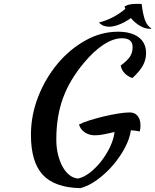

<svg xmlns="http://www.w3.org/2000/svg" viewBox="-20 -903 809 999"><path d="M655 -318Q681 -318 696 -300Q711 -282 711 -250Q711 -242 710 -233.5Q709 -225 707 -219Q686 -224 661 -225Q655 -181 629 -132.5Q603 -84 566 -41.5Q529 1 485 33Q441 65 398 76Q264 73 202.5 6.5Q141 -60 141 -201Q141 -304 179 -400.5Q217 -497 280 -572Q343 -647 424.5 -692.5Q506 -738 594 -738Q663 -738 701.5 -709Q740 -680 740 -627Q740 -592 723.5 -562Q707 -532 669 -497Q646 -504 629 -521.5Q612 -539 608 -562Q642 -587 656 -608Q670 -629 670 -658Q670 -704 615 -704Q570 -704 518.5 -670.5Q467 -637 415 -574Q341 -485 307 -390.5Q273 -296 273 -178Q273 -134 282 -98Q291 -62 306 -35Q321 -8 341.5 8Q362 24 386 26Q418 19 450 -6.5Q482 -32 508.5 -66.5Q535 -101 553.5 -140.5Q572 -180 576 -216Q548 -210 522.5 -204.5Q497 -199 474 -199Q444 -199 421.5 -214Q399 -229 391 -255Q409 -265 443.5 -276Q478 -287 517 -296.5Q556 -306 593.5 -312Q631 -318 655 -318ZM717 -882Q724 -826 735 -797Q746 -768 769 -754Q767 -753 760 -753Q735 -753 708.5 -768.5Q682 -784 661 -809Q634 -789 603 -776.5Q572 -764 549 -764Q534 -764 520.5 -768.5Q507 -773 495 -786Q571 -805 632 -857Q630 -861 628 -869Q648 -883 689 -883Q701 -883 706.5 -883Q712 -883 717 -882Z"/></svg>

Font: Sweet Mavka Script
Style: Regular
Weight: 500
Designer: Pablo Impallari/Anastassiya Vishnevskaya
Foundry: Pablo Impallari/ Anastassiya Vishnevskaya
Version: Version 2.0/www.impallari.com/   behance.net/sweetcherry